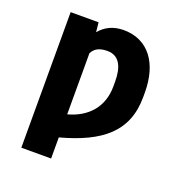

<svg xmlns="http://www.w3.org/2000/svg" viewBox="-134 -673 955 997"><g transform="rotate(20 343.5 -175.0)"><path d="M250.5 -493.2 245.1 -545.9H90.8V203.1H255.4V86.4C474.1 27.3 595.7 -67.9 595.7 -259.8V-286.1C595.7 -445.3 520 -552.7 382.3 -552.7C324.2 -552.7 281.7 -530.3 250.5 -493.2ZM255.4 -41V-378.9C270 -407.7 296.4 -421.9 339.8 -421.9C410.2 -421.9 431.2 -359.4 431.2 -286.1V-259.8C431.2 -144 361.8 -69.8 255.4 -41Z"/></g></svg>

Font: Inter ExtraBold
Style: Regular
Weight: 800
Designer: Rasmus Andersson
Foundry: rsms
Version: Version 4.001;git-9221beed3